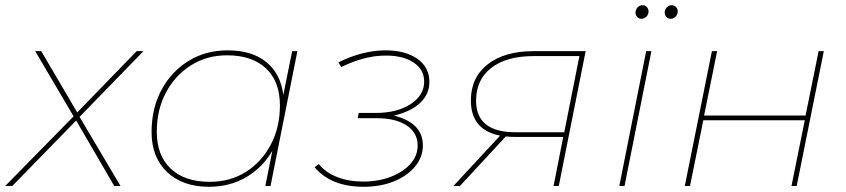

<svg xmlns="http://www.w3.org/2000/svg" viewBox="-45 -713 3242 736"><path d="M-25 0 237 -267 90 -517H113L251 -282L479 -517H505L260 -265L417 0H393L247 -251L2 0Z M756 3Q655 3 595.5 -53.5Q536 -110 536 -207Q536 -297 573.5 -367.5Q611 -438 677 -479Q743 -520 828 -520Q921 -520 976 -475Q1031 -430 1041 -349L1075 -517H1095L992 0H972L999 -135Q962 -71 899 -34Q836 3 756 3ZM759 -16Q837 -16 897.5 -54Q958 -92 993 -158.5Q1028 -225 1028 -309Q1028 -401 974.5 -451Q921 -501 825 -501Q748 -501 687 -462.5Q626 -424 591 -358Q556 -292 556 -208Q556 -117 609.5 -66.5Q663 -16 759 -16Z M1349 3Q1224 3 1161 -72L1177 -84Q1204 -51 1248 -34Q1292 -17 1347 -17Q1406 -17 1453.5 -35.5Q1501 -54 1528.5 -85Q1556 -116 1556 -155Q1556 -204 1514 -232Q1472 -260 1398 -260H1326L1330 -280H1394Q1477 -280 1529 -314Q1581 -348 1581 -400Q1581 -446 1541 -473Q1501 -500 1434 -500Q1391 -500 1348.5 -488.5Q1306 -477 1263 -456L1252 -474Q1299 -497 1344 -508.5Q1389 -520 1433 -520Q1509 -520 1555 -487.5Q1601 -455 1601 -399Q1601 -352 1565.5 -318.5Q1530 -285 1465 -270Q1576 -242 1576 -156Q1576 -111 1546.5 -75Q1517 -39 1465.5 -18Q1414 3 1349 3Z M2077 0 2114 -188H1931Q1911 -188 1894 -190L1718 0H1693L1872 -193Q1760 -215 1760 -328Q1760 -416 1824.5 -466.5Q1889 -517 2001 -517H2200L2097 0ZM2118 -206 2176 -498H2001Q1897 -498 1838.5 -453Q1780 -408 1780 -327Q1780 -206 1931 -206Z M2329 0 2432 -517H2452L2349 0ZM2414 -641Q2404 -641 2397.5 -648Q2391 -655 2391 -665Q2391 -676 2399 -684.5Q2407 -693 2418 -693Q2428 -693 2434.5 -686Q2441 -679 2441 -669Q2441 -658 2433 -649.5Q2425 -641 2414 -641ZM2526 -641Q2516 -641 2509.5 -648Q2503 -655 2503 -665Q2503 -676 2511 -684.5Q2519 -693 2530 -693Q2540 -693 2546.5 -686Q2553 -679 2553 -669Q2553 -658 2545 -649.5Q2537 -641 2526 -641Z M2580 0 2684 -517H2704L2654 -270H3043L3093 -517H3113L3009 0H2989L3040 -252H2651L2600 0Z"/></svg>

Font: Montserrat Thin
Style: Italic
Weight: 100
Italic angle: -11.3°
Designer: Julieta Ulanovsky
Foundry: Julieta Ulanovsky
Version: Version 9.000; ttfautohint (v1.8.4.7-5d5b)